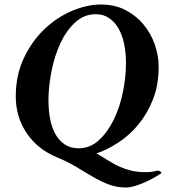

<svg xmlns="http://www.w3.org/2000/svg" viewBox="-20 -691 749 852"><path d="M405 -628Q353 -628 313.5 -591.5Q274 -555 248 -499Q222 -443 208.5 -375Q195 -307 195 -245Q195 -202 202.5 -163Q210 -124 226 -95.5Q242 -67 267.5 -50Q293 -33 329 -33Q380 -33 419 -69Q458 -105 485 -160.5Q512 -216 525.5 -283Q539 -350 539 -412Q539 -456 531 -495Q523 -534 506.5 -563.5Q490 -593 464.5 -610.5Q439 -628 405 -628ZM428 -671Q490 -671 537.5 -646Q585 -621 617.5 -581.5Q650 -542 667 -493Q684 -444 684 -395Q684 -314 659 -250.5Q634 -187 594.5 -139Q555 -91 506 -59Q457 -27 408 -10Q438 7 462.5 22.5Q487 38 511.5 49Q536 60 563.5 66.5Q591 73 627 73Q644 73 658.5 70.5Q673 68 678 66Q690 66 697 76Q693 80 675.5 90.5Q658 101 634.5 112.5Q611 124 585 132.5Q559 141 538 141Q498 141 462.5 127.5Q427 114 392 93.5Q357 73 319 50Q281 27 235 8Q147 -28 98.5 -100Q50 -172 50 -263Q50 -357 85.5 -432.5Q121 -508 176.5 -561Q232 -614 299 -642.5Q366 -671 428 -671Z"/></svg>

Font: Vermiglione
Style: Bold Italic
Weight: 700
Italic angle: -11°
Version: Version 1.000